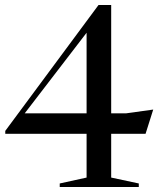

<svg xmlns="http://www.w3.org/2000/svg" viewBox="-20 -745 640 765"><path d="M423 -725V-293.5H483L590.5 -308.5L560 -212H423V-37.5L533 -14V0H218V-14L325 -37.5V-212H1V-223.5L372.5 -725ZM325 -293.5V-614.5L78.5 -293.5Z"/></svg>

Font: Newsreader Display
Style: Regular
Weight: 400
Designer: Hugues Gentile
Foundry: Production Type
Version: Version 1.001